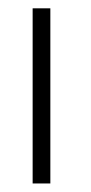

<svg xmlns="http://www.w3.org/2000/svg" viewBox="-20 -430 214 450"><path d="M56.5 0V-410.5H98V0Z"/></svg>

Font: League Spartan Thin ExtraLight
Style: Regular
Weight: 250
Version: Version 2.002